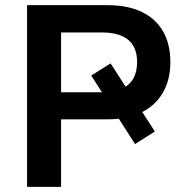

<svg xmlns="http://www.w3.org/2000/svg" viewBox="-20 -725 718 745"><path d="M85 0V-705H397Q475 -705 529.5 -679Q584 -653 612.5 -603.5Q641 -554 641 -484Q641 -413 610 -362Q579 -311 521 -285V-307L581 -215L504 -166L433 -277L461 -267Q450 -265 433.5 -263.5Q417 -262 397 -262H217V0ZM217 -367H376Q382 -367 388 -367.5Q394 -368 401 -368L387 -349L334 -432L409 -479L475 -377L455 -382Q512 -409 512 -484Q512 -542 477.5 -570.5Q443 -599 376 -599H217Z"/></svg>

Font: Nunito Sans 10pt
Style: Bold
Weight: 700
Designer: Vernon Adams
Foundry: Vernon Adams
Version: Version 3.101;gftools[0.9.27]